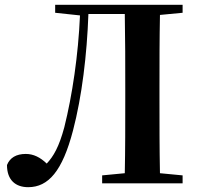

<svg xmlns="http://www.w3.org/2000/svg" viewBox="-20 -761 828 797"><path d="M209 -708 312 -697C305 -533 280 -365 247 -233C225 -151 202 -112 174 -82C147 -108 119 -122 87 -122C47 -122 21 -106 9 -76C9 -13 45 16 97 16C181 16 239 -51 283 -219C320 -360 341 -534 347 -703H498C500 -600 500 -497 500 -394V-346C500 -243 500 -141 498 -42L404 -33V0H738V-33L644 -42C642 -143 642 -245 642 -347V-394C642 -497 642 -599 644 -699L738 -708V-741H209Z"/></svg>

Font: Source Han Serif CN
Style: Bold
Weight: 700
Designer: Ryoko NISHIZUKA 西塚涼子 (kana & ideographs); Frank Grießhammer (Latin, Greek & Cyrillic); Wenlong ZHANG 张文龙 (bopomofo); San
Foundry: Adobe
Version: Version 2.003;hotconv 1.1.1;makeotfexe 2.6.0